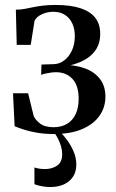

<svg xmlns="http://www.w3.org/2000/svg" viewBox="-20 -533 470 775"><path d="M197 8Q162 8 131.5 3Q101 -2 77.5 -9.5Q54 -17 39 -23.5L32.5 -156.5H93.5L115.5 -66.5Q120.5 -51.5 140.2 -35.5Q160 -19.5 196 -19.5Q228.5 -19.5 251.2 -33.5Q274 -47.5 285.8 -73.2Q297.5 -99 297.5 -134Q297.5 -188 272.2 -214.8Q247 -241.5 206 -241.5Q196.5 -241.5 185.5 -240Q174.5 -238.5 164.2 -236.2Q154 -234 146 -231L147.5 -272.5L195.5 -274Q218.5 -274 238.2 -288.5Q258 -303 270 -328.5Q282 -354 282 -387Q282 -417 271.5 -439Q261 -461 241.8 -473.2Q222.5 -485.5 195 -485.5Q171 -485.5 149.2 -475.5Q127.5 -465.5 119.5 -449.5L104 -352H47.5L44 -494Q62.5 -494 79 -497Q95.5 -500 113 -503.8Q130.5 -507.5 152.5 -510.2Q174.5 -513 204.5 -513Q265 -513 305 -499.8Q345 -486.5 364.8 -460.8Q384.5 -435 384.5 -396.5Q384.5 -355 363 -326.8Q341.5 -298.5 303.5 -282.5Q265.5 -266.5 217 -260.5L236.5 -271Q286 -271 324.2 -256.5Q362.5 -242 384 -213.5Q405.5 -185 405.5 -143Q405.5 -99.5 381.5 -65.5Q357.5 -31.5 311.2 -11.8Q265 8 197 8ZM182 222Q168 222 149.5 218.8Q131 215.5 119 210.5V143Q129 146.5 140.8 148Q152.5 149.5 161.5 149.5Q189 149.5 210 135.8Q231 122 231 89.5Q231 73.5 226.2 57Q221.5 40.5 213.5 25.5Q205.5 10.5 196 -1L210.5 -6L222 -1Q235 11 250.2 31.5Q265.5 52 276.8 77.8Q288 103.5 288 131.5Q288 160 274.8 180.2Q261.5 200.5 238 211.2Q214.5 222 182 222Z"/></svg>

Font: Merriweather 144pt
Style: Regular
Weight: 400
Version: Version 2.100